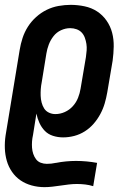

<svg xmlns="http://www.w3.org/2000/svg" viewBox="-20 -558 540 791"><path d="M163 213Q136 213 110.5 206Q85 199 64.5 185Q44 171 29.5 150Q15 129 8 104.5Q1 80 0 53.5Q-1 27 3 0L61 -352Q65 -377 73 -401.5Q81 -426 95 -448Q109 -470 129 -488Q149 -506 172.5 -517.5Q196 -529 221.5 -533.5Q247 -538 271 -538Q300 -538 328.5 -532Q357 -526 380 -511Q403 -496 419 -473Q435 -450 442 -423Q449 -396 448.5 -366.5Q448 -337 444 -308L422 -178Q418 -155 411.5 -132.5Q405 -110 393.5 -88.5Q382 -67 366 -48.5Q350 -30 329.5 -17Q309 -4 286 2Q263 8 240 8Q218 8 198 1.5Q178 -5 164.5 -19Q151 -33 142.5 -51.5Q134 -70 130 -90L116 -2Q113 11 112 24.5Q111 38 112 51Q113 64 117 76Q121 88 128.5 98Q136 108 148 112.5Q160 117 173 117Q182 117 191.5 116Q201 115 210 113H211Q231 109 252 107Q273 105 293 105Q315 105 336.5 107Q358 109 380 113L364 209Q348 204 331 202Q314 200 297 200Q280 200 263.5 202Q247 204 230 206.5Q213 209 196 211Q179 213 163 213ZM208 -88Q228 -88 247 -96.5Q266 -105 280 -120.5Q294 -136 301.5 -155Q309 -174 312 -193L334 -323Q336 -337 337 -350.5Q338 -364 336 -377Q334 -390 329.5 -402.5Q325 -415 316.5 -424Q308 -433 295.5 -437.5Q283 -442 269 -442Q250 -442 231.5 -433.5Q213 -425 200.5 -409Q188 -393 181 -374.5Q174 -356 171 -337L152 -220Q149 -205 148 -191Q147 -177 147.5 -163Q148 -149 151.5 -135.5Q155 -122 162 -111Q169 -100 181.5 -94Q194 -88 208 -88Z"/></svg>

Font: Iosevka Curly Oblique
Style: Bold
Weight: 700
Italic angle: -9°
Monospace: yes
Designer: Belleve Invis
Foundry: Belleve Invis
Version: Version 11.1.0; ttfautohint (v1.8.3)